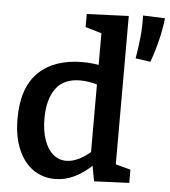

<svg xmlns="http://www.w3.org/2000/svg" viewBox="-55 -834 791 895"><g transform="rotate(5 340.5 -386.5)"><path d="M235 11Q178 11 133.5 -19.5Q89 -50 63 -110Q37 -170 37 -255Q37 -400 111 -471.5Q185 -543 317 -543Q340 -543 364 -540.5Q388 -538 414 -532L392 -518V-695L401 -682L316 -707V-768L512 -776V-68L496 -86L582 -63V-1L418 6L402 -80L415 -75Q371 -32 326.5 -10.5Q282 11 235 11ZM280 -78Q309 -78 341 -94Q373 -110 406 -141L392 -104V-469L407 -441Q355 -457 313 -457Q236 -457 199 -406Q162 -355 162 -266Q162 -208 177 -165.5Q192 -123 218.5 -100.5Q245 -78 280 -78ZM631 -572 561 -582Q570 -633 575 -683Q580 -733 578 -784L681 -780Q676 -733 663.5 -680.5Q651 -628 631 -572Z"/></g></svg>

Font: Bitter Thin SemiBold
Style: Regular
Weight: 600
Version: Version 2.002